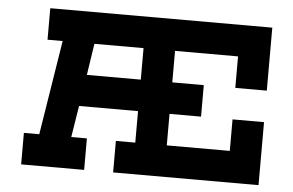

<svg xmlns="http://www.w3.org/2000/svg" viewBox="-47 -692 1159 759"><g transform="rotate(5 532.5 -312.5)"><path d="M123 -625H1004V-375H879V-500H629V-375H754V-250H629V-125H879V-250H1004V0H427V-125H504V-250H270L250 -125H312V0H62V-125H123L183 -500H123ZM290 -375H504V-500H309Z"/></g></svg>

Font: Eyechart
Style: Regular
Weight: 400
Designer: Peter Wiegel
Foundry: Peter Wiegel
Version: Version 1.000